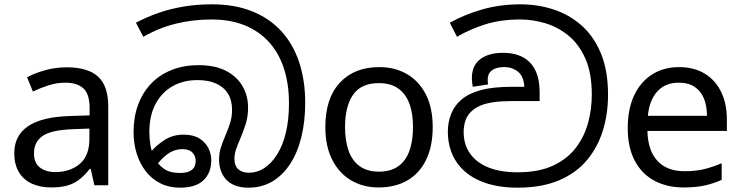

<svg xmlns="http://www.w3.org/2000/svg" viewBox="-20 -856 3429 887"><path d="M288 -545Q386 -545 433 -502Q480 -459 480 -365V0H416L399 -76H395Q372 -47 347.5 -27.5Q323 -8 291.5 1Q260 10 215 10Q167 10 128.5 -7Q90 -24 68 -59.5Q46 -95 46 -149Q46 -229 109 -272.5Q172 -316 303 -320L394 -323V-355Q394 -422 365 -448Q336 -474 283 -474Q241 -474 203 -461.5Q165 -449 132 -433L105 -499Q140 -518 188 -531.5Q236 -545 288 -545ZM314 -259Q214 -255 175.5 -227Q137 -199 137 -148Q137 -103 164.5 -82Q192 -61 235 -61Q303 -61 348 -98.5Q393 -136 393 -214V-262Z M1127 11Q1091 11 1065 0.5Q1039 -10 1023 -28.5Q1007 -47 999.5 -70Q992 -93 992 -117Q992 -149 1000.5 -175Q1009 -201 1023 -234Q1035 -262 1043.5 -289Q1052 -316 1052 -349Q1052 -393 1033 -423.5Q1014 -454 978.5 -470Q943 -486 893 -486Q826 -486 776 -457Q726 -428 698 -374.5Q670 -321 670 -247Q670 -215 675 -185Q680 -155 693 -129Q709 -96 737 -76.5Q765 -57 810 -57Q838 -57 854 -64Q870 -71 877 -83.5Q884 -96 884 -113Q884 -135 869 -151Q854 -167 822 -167Q791 -167 763.5 -150.5Q736 -134 708 -99L675 -152Q702 -185 740.5 -209.5Q779 -234 828 -234Q872 -234 900 -217Q928 -200 942 -173Q956 -146 956 -116Q956 -58 920.5 -23.5Q885 11 811 11Q761 11 721 -9Q681 -29 653.5 -64.5Q626 -100 611.5 -146.5Q597 -193 597 -246Q597 -315 618 -372Q639 -429 678.5 -470Q718 -511 773.5 -533Q829 -555 897 -555Q973 -555 1023.5 -529Q1074 -503 1100 -458.5Q1126 -414 1126 -359Q1126 -318 1115.5 -284.5Q1105 -251 1089 -213Q1077 -185 1070 -164Q1063 -143 1063 -122Q1063 -90 1081 -74Q1099 -58 1130 -58Q1168 -58 1201 -79.5Q1234 -101 1260 -142Q1286 -183 1300.5 -242.5Q1315 -302 1315 -379Q1315 -466 1292.5 -537Q1270 -608 1225 -659Q1180 -710 1113 -738Q1046 -766 957 -766Q872 -766 794 -747Q716 -728 642 -686L608 -751Q659 -778 714 -797Q769 -816 830 -826Q891 -836 959 -836Q1065 -836 1145.5 -803.5Q1226 -771 1280.5 -711Q1335 -651 1362.5 -567Q1390 -483 1390 -381Q1390 -296 1372.5 -224Q1355 -152 1321 -99.5Q1287 -47 1238.5 -18Q1190 11 1127 11Z M1979 -269Q1979 -180 1948.5 -117.5Q1918 -55 1862 -22.5Q1806 10 1729 10Q1658 10 1602.5 -22.5Q1547 -55 1515 -117.5Q1483 -180 1483 -269Q1483 -402 1550 -474Q1617 -546 1732 -546Q1805 -546 1860.5 -513.5Q1916 -481 1947.5 -419.5Q1979 -358 1979 -269ZM1574 -269Q1574 -206 1590.5 -159.5Q1607 -113 1642 -88Q1677 -63 1731 -63Q1785 -63 1820 -88Q1855 -113 1871.5 -159.5Q1888 -206 1888 -269Q1888 -333 1871 -378Q1854 -423 1819.5 -447.5Q1785 -472 1730 -472Q1648 -472 1611 -418Q1574 -364 1574 -269Z M2371 11Q2270 11 2197.5 -20.5Q2125 -52 2087 -110.5Q2049 -169 2049 -248Q2049 -292 2064.5 -330.5Q2080 -369 2112 -396Q2146 -425 2202 -440Q2258 -455 2346 -455H2402Q2400 -502 2374 -524Q2348 -546 2309 -546Q2272 -546 2252.5 -531Q2233 -516 2233 -487Q2233 -482 2233.5 -476.5Q2234 -471 2235 -466L2164 -455Q2163 -463 2161.5 -473Q2160 -483 2160 -496Q2160 -553 2198.5 -582.5Q2237 -612 2304 -612Q2358 -612 2396 -591.5Q2434 -571 2453.5 -530.5Q2473 -490 2473 -430V-389H2343Q2295 -389 2261 -384Q2227 -379 2204 -370Q2181 -361 2164 -347Q2141 -328 2131.5 -302.5Q2122 -277 2122 -246Q2122 -188 2152 -146Q2182 -104 2237.5 -82Q2293 -60 2371 -60Q2470 -60 2536.5 -91.5Q2603 -123 2642 -175.5Q2681 -228 2697.5 -291Q2714 -354 2714 -418Q2714 -519 2684 -586Q2654 -653 2605 -692.5Q2556 -732 2498 -749Q2440 -766 2384 -766Q2294 -766 2223.5 -744Q2153 -722 2091 -686L2058 -751Q2126 -789 2208 -812.5Q2290 -836 2385 -836Q2464 -836 2536.5 -812.5Q2609 -789 2666 -739Q2723 -689 2756 -609.5Q2789 -530 2789 -418Q2789 -330 2765 -252.5Q2741 -175 2691 -115.5Q2641 -56 2561.5 -22.5Q2482 11 2371 11Z M3117 -546Q3186 -546 3235.5 -516Q3285 -486 3311.5 -431.5Q3338 -377 3338 -304V-251H2971Q2973 -160 3017.5 -112.5Q3062 -65 3142 -65Q3193 -65 3232.5 -74.5Q3272 -84 3314 -102V-25Q3273 -7 3233 1.5Q3193 10 3138 10Q3062 10 3003.5 -21Q2945 -52 2912.5 -113.5Q2880 -175 2880 -264Q2880 -352 2909.5 -415Q2939 -478 2992.5 -512Q3046 -546 3117 -546ZM3116 -474Q3053 -474 3016.5 -433.5Q2980 -393 2973 -321H3246Q3246 -367 3232 -401Q3218 -435 3189.5 -454.5Q3161 -474 3116 -474Z"/></svg>

Font: sinhala115
Style: Regular
Weight: 400
Designer: Jelle Bosma - Monotype Design Team
Foundry: Monotype Imaging Inc.
Version: Version 2.006